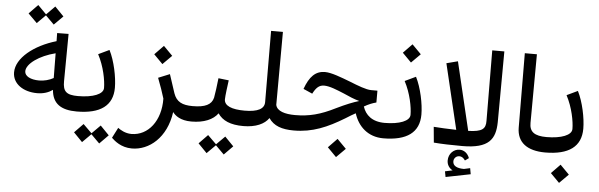

<svg xmlns="http://www.w3.org/2000/svg" viewBox="-58 -981 4493 1439"><g transform="rotate(5 2189.0 -261.0)"><path d="M533 0 553 -12V-104L533 -116C446 -116 418 -140 419 -218L422 -574L336 -573L337 -512C169 -463 40 -359 40 -252C40 -165 122 -111 225 -111C273 -111 311 -124 342 -146C350 -42 416 0 533 0ZM110 -701 177 -634 241 -698 305 -634 372 -701 305 -770 241 -705 177 -770ZM123 -267C123 -324 218 -391 338 -421L340 -235C308 -217 269 -207 232 -207C168 -207 123 -230 123 -267Z M532 0C712 0 803 -68 803 -202C803 -281 778 -403 738 -481L656 -442C703 -353 722 -250 722 -193C722 -147 646 -116 532 -116L515 -104V-12ZM527 157 593 225 658 160 722 224 788 157 722 89 658 153 593 89Z M969 240C1098 240 1227 137 1254 -59C1273 -33 1313 0 1395 0L1415 -12V-104L1395 -116C1317 -116 1273 -137 1251 -200C1232 -259 1220 -294 1205 -340L1119 -305C1138 -257 1162 -188 1172 -153C1175 14 1082 132 956 132C909 132 871 108 854 95L814 173C837 195 887 240 969 240ZM1075 -478 1142 -410 1210 -478 1142 -547Z M1396 0C1490 0 1559 -30 1594 -79C1629 -27 1689 0 1787 0L1806 -12V-104L1787 -116C1689 -116 1632 -139 1632 -188C1632 -214 1643 -296 1648 -332L1570 -341C1563 -280 1557 -229 1550 -193C1537 -139 1488 -116 1396 -116L1377 -104V-12ZM1464 158 1530 226 1595 161 1659 225 1725 158 1659 90 1595 154 1530 90Z M1785 0C1880 0 1945 -30 1977 -77C2015 -21 2076 0 2166 0L2185 -12V-104L2166 -116C2090 -116 2029 -133 2019 -180L2021 -729H1932L1934 -193C1934 -143 1887 -116 1785 -116L1768 -104V-12Z M2166 0C2307 0 2417 -48 2544 -125C2572 -143 2596 -157 2618 -169C2649 -71 2724 0 2840 0L2859 -12V-104L2840 -116C2744 -116 2694 -163 2674 -225C2705 -243 2736 -256 2765 -263V-352H2718C2680 -352 2618 -376 2553 -402C2482 -429 2410 -457 2362 -457C2290 -457 2246 -411 2212 -317L2280 -287C2303 -331 2325 -355 2364 -355C2406 -355 2460 -332 2516 -309C2556 -291 2597 -273 2636 -263C2592 -250 2539 -229 2467 -194C2356 -138 2271 -116 2166 -116L2147 -104V-12ZM2432 103 2499 171 2567 103 2499 34Z M2838 0C3018 0 3109 -68 3109 -202C3109 -281 3084 -403 3044 -481L2962 -442C3009 -353 3028 -250 3028 -193C3028 -147 2952 -116 2838 -116L2821 -104V-12ZM2930 -652 2997 -584 3065 -652 2997 -721Z M3684 -195 3687 -728H3596L3599 -198C3600 -137 3574 -114 3469 -111L3347 -624L3262 -602L3379 -111C3320 -112 3252 -116 3209 -119L3220 -1C3278 4 3357 6 3435 6C3635 6 3682 -67 3684 -195ZM3322 206 3330 248 3516 211 3508 166 3462 176C3408 176 3378 159 3378 126C3378 103 3396 84 3420 84C3436 84 3450 92 3464 112L3492 92C3478 54 3449 35 3418 35C3373 35 3335 72 3335 123C3335 153 3350 179 3378 194Z M4058 0 4077 -12V-104L4058 -116C3967 -116 3928 -144 3929 -212L3932 -728H3841L3844 -168C3845 -57 3922 0 4058 0Z M4056 0C4236 0 4327 -68 4327 -202C4327 -281 4302 -403 4262 -481L4180 -442C4227 -353 4246 -250 4246 -193C4246 -147 4170 -116 4056 -116L4039 -104V-12ZM4114 150 4181 218 4249 150 4181 81Z"/></g></svg>

Font: Wafeq Medium
Style: Regular
Weight: 500
Designer: Rasmus Andersson & Azza Alameddine
Foundry: Google & TypeTogether
Version: Version 3.000;January 28, 2025;FontCreator 15.0.0.3014 64-bi